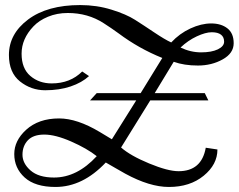

<svg xmlns="http://www.w3.org/2000/svg" viewBox="-20 -724 939 755"><path d="M183.1 -396Q256.3 -396 303.2 -442.9L330.1 -424.8Q301.8 -398.9 257.6 -384Q213.4 -369.1 157.7 -369.1Q102.1 -369.1 58.6 -403.8Q15.1 -438.5 15.1 -507.8Q15.1 -590.8 90.8 -647.5Q166.5 -704.1 295.4 -704.1Q360.4 -704.1 418.5 -686Q476.6 -668 510.7 -646.2Q544.9 -624.5 586.7 -596.4Q628.4 -568.4 653.3 -557.1Q686 -592.3 728.8 -612.1Q771.5 -631.8 810.5 -631.8Q849.6 -631.8 874.3 -612.5Q898.9 -593.3 898.9 -554Q898.9 -514.6 855.7 -490.5Q812.5 -466.3 758.3 -466.3Q704.1 -466.3 663.1 -481L588.4 -357.9H785.2L799.3 -329.1H570.8L456.1 -144Q492.7 -111.8 566.4 -81.3Q640.1 -50.8 682.1 -50.8Q772.9 -50.8 789.1 -143.1L835 -136.2Q835 -77.1 781 -33Q727.1 11.2 644 11.2Q568.4 11.2 472.7 -41Q459 -48.3 432.9 -63.7Q406.7 -79.1 396 -85Q305.2 11.2 198.2 11.2Q118.2 11.2 77.1 -25.9Q36.1 -63 36.1 -118.2Q36.1 -170.9 82.5 -213.4Q131.8 -258.3 212.4 -258.3Q283.2 -258.3 372.1 -205.1Q389.2 -195.3 419.9 -176.3L515.6 -329.1H334L360.4 -357.9H533.2L618.2 -496.1Q525.9 -533.2 446.3 -592.8Q417.5 -613.8 387.7 -632.8Q325.7 -672.9 246.6 -672.9Q204.1 -672.9 168.7 -658.2Q133.3 -643.6 111.3 -620.1Q64.9 -571.3 64.9 -512.9Q64.9 -454.6 99.4 -425.3Q133.8 -396 183.1 -396ZM360.4 -109.9Q322.3 -140.1 260 -167.5Q197.8 -194.8 154.3 -194.8Q110.8 -194.8 89.6 -172.4Q68.4 -149.9 68.4 -115.7Q68.4 -81.5 100.1 -53.7Q131.8 -25.9 192.4 -25.9Q283.2 -25.9 360.4 -109.9ZM689.9 -537.1Q729.5 -518.1 770.8 -518.1Q812 -518.1 836.7 -530Q861.3 -542 861.3 -560.1Q861.3 -578.1 849.1 -587.6Q836.9 -597.2 812.7 -597.2Q788.6 -597.2 753.9 -581.1Q719.2 -564.9 689.9 -537.1Z"/></svg>

Font: Niconne
Style: Regular
Weight: 400
Designer: Vernon Adams
Foundry: Vernon Adams
Version: Version 1.002